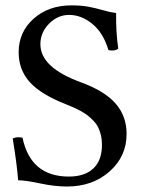

<svg xmlns="http://www.w3.org/2000/svg" viewBox="-20 -678 528 708"><path d="M46.9 -13.2Q42 -75.7 26.9 -167Q35.6 -171.9 47.9 -171.9Q58.1 -171.9 63 -169.9Q93.3 -26.9 233.9 -26.9Q292.5 -26.9 324.2 -56.9Q356 -86.9 356 -144Q356 -163.6 351.8 -180.4Q347.7 -197.3 341.3 -209.7Q335 -222.2 323.7 -233.6Q312.5 -245.1 302.7 -252.7Q293 -260.3 277.3 -268.8Q261.7 -277.3 250.7 -282Q239.7 -286.6 222.2 -293.9Q130.9 -329.6 89.8 -375.2Q48.8 -420.9 48.8 -484.9Q48.8 -560.1 104 -609.1Q159.2 -658.2 243.2 -658.2Q279.8 -658.2 306.9 -653.1Q334 -647.9 359.6 -640.4Q385.3 -632.8 408.2 -629.9Q407.2 -559.6 416 -499Q403.8 -488.3 379.9 -493.2Q360.8 -557.1 320.3 -590.1Q279.8 -623 234.9 -623Q192.9 -623 160.9 -590.6Q128.9 -558.1 128.9 -515.1Q128.9 -471.7 166.5 -436.5Q204.1 -401.4 282.2 -373Q366.7 -341.8 406.7 -295.7Q446.8 -249.5 446.8 -184.1Q446.8 -101.1 384 -45.7Q321.3 9.8 227.1 9.8Q181.2 9.8 127.7 -1.7Q74.2 -13.2 46.9 -13.2Z"/></svg>

Font: Common Serif News
Style: Regular
Weight: 450
Designer: Philipp H. Poll, Khaled Hosny
Foundry: Stefan Peev, Context Ltd.
Version: Version 1.026